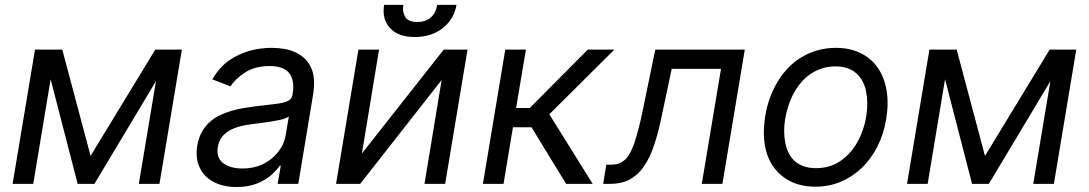

<svg xmlns="http://www.w3.org/2000/svg" viewBox="-20 -747 4424 780"><path d="M122.2 -545.5H233L348 -113.6L610.8 -545.5H718.8L627.8 0H544L613.6 -417.3L363.6 0H295.5L185.7 -425.1L115.1 0H31.2Z M781.2 -154.8Q786.6 -186.1 799.2 -209.2Q811.8 -232.2 829.7 -249.1Q847.7 -266 870 -277.2Q892.4 -288.4 917.1 -295.8Q941.8 -303.3 968 -307.7Q994.3 -312.1 1019.9 -315.3Q1057.9 -320.3 1084.9 -323Q1111.9 -325.6 1129.8 -329.9Q1147.7 -334.2 1157.1 -342Q1166.5 -349.8 1169 -365.1V-367.9Q1177.6 -420.1 1155.2 -449.4Q1132.8 -478.7 1075.3 -478.7Q1015.6 -478.7 975.5 -452.4Q935.4 -426.1 916.2 -396.3L842.3 -424.7Q857.2 -449.6 874.5 -469.1Q891.7 -488.6 911.9 -502.5Q932.2 -516.3 953.7 -525.9Q975.1 -535.5 996.8 -541.4Q1018.5 -547.2 1040.1 -549.9Q1061.8 -552.6 1082.4 -552.6Q1108.7 -552.6 1133.9 -548.5Q1159.1 -544.4 1181.1 -534.1Q1203.1 -523.8 1220.3 -506.6Q1237.6 -489.3 1247.5 -463.1Q1262.1 -422.9 1251.4 -359.4L1191.8 0H1108L1120.7 -73.9H1116.5Q1110.4 -65 1101.9 -55.6Q1093.4 -46.2 1082 -35.9Q1058.9 -15.3 1023.4 -1.2Q987.9 12.8 940.3 12.8Q901.6 12.8 869.5 1.6Q837.4 -9.6 815.7 -31.1Q794 -52.6 784.4 -83.8Q774.9 -115.1 781.2 -154.8ZM886 -84.9Q914.4 -62.5 964.5 -62.5Q1013.5 -62.5 1051.8 -82Q1070.7 -91.6 1085.8 -104.6Q1100.9 -117.5 1112.2 -132.5Q1123.6 -147.4 1130.7 -163.9Q1137.8 -180.4 1140.6 -197.4L1153.4 -274.1Q1149.1 -269.9 1138.8 -266.2Q1128.6 -262.4 1114.9 -259.4Q1101.2 -256.4 1085.6 -253.9Q1070 -251.4 1054.9 -249.3Q1039.8 -247.2 1026.5 -245.6Q1013.1 -244 1004.3 -242.9Q979 -239.7 955.8 -233.8Q932.5 -228 913.7 -217.5Q894.9 -207 882.1 -190.9Q869.3 -174.7 865.1 -150.6Q857.6 -106.9 886 -84.9Z M1436.1 -545.5H1519.9L1450.3 -123.6L1782.7 -545.5H1879.3L1788.4 0H1704.5L1774.1 -421.9L1443.2 0H1345.2ZM1540.5 -727.3H1618.6Q1613.6 -699.6 1626.1 -678.6Q1638.5 -657.7 1675.4 -657.7Q1708.8 -657.7 1729.8 -675.8Q1750.7 -693.9 1756.4 -727.3H1834.5Q1824.9 -669.7 1779.1 -633.2Q1733 -596.6 1664.8 -596.6Q1597.7 -596.6 1564.3 -633.2Q1530.9 -669.7 1540.5 -727.3Z M2032.7 -545.5H2116.5L2076.7 -308.2H2132.1L2367.9 -545.5H2475.9L2211.6 -282.7L2387.8 0H2279.8L2139.2 -230.1H2063.9L2025.6 0H1941.8Z M2443.2 -78.1H2463.1Q2484 -78.1 2498.8 -84.9Q2513.5 -91.6 2524.1 -103.3Q2534.8 -115.1 2542.3 -130.7Q2549.7 -146.3 2556.1 -163.7Q2564.6 -188.2 2573.7 -222.5Q2582.7 -256.7 2592.3 -304L2642 -545.5H3005.7L2914.8 0H2831L2909.1 -467.3H2708.8L2667.6 -272.7Q2653.8 -205.6 2636.4 -154.7Q2619 -103.7 2594.6 -69.2Q2570.3 -34.8 2537.3 -17.4Q2504.3 0 2458.8 0H2430.4Z M3088.8 -275.6Q3094.8 -312.9 3107.2 -347.7Q3119.7 -382.5 3138 -413.4Q3156.2 -444.2 3180.6 -469.8Q3204.9 -495.4 3234.7 -513.7Q3264.6 -532 3299.9 -542.3Q3335.2 -552.6 3375.7 -552.6Q3432.2 -552.6 3475.1 -531.8Q3518.1 -511 3544.9 -473.2Q3571.7 -435.4 3581.3 -382.3Q3590.9 -329.2 3580.3 -264.2Q3570.3 -202.4 3544.4 -151.6Q3518.5 -100.9 3480.6 -64.6Q3442.8 -28.4 3395.1 -8.5Q3347.3 11.4 3293.3 11.4Q3218 11.4 3167.3 -24.5Q3115.1 -61.1 3095 -124.3Q3074.9 -187.5 3088.8 -275.6ZM3170.5 -165.5Q3175.1 -142.8 3184.7 -123.9Q3194.2 -105.1 3209.7 -91.8Q3225.1 -78.5 3246.3 -71.2Q3267.4 -63.9 3294.7 -63.9Q3352.6 -63.9 3394.9 -93.4Q3437.9 -123.6 3464 -171Q3490.1 -218.4 3499.3 -275.6Q3507.8 -329.5 3498.6 -375Q3494 -398.1 3484 -416.9Q3474.1 -435.7 3458.8 -449.2Q3443.5 -462.7 3422.6 -470Q3401.6 -477.3 3374.3 -477.3Q3344.5 -477.3 3318.9 -468.9Q3293.3 -460.6 3272.2 -446Q3251.1 -431.5 3234 -411.4Q3217 -391.3 3204.2 -367.5Q3191.4 -343.8 3182.9 -317.5Q3174.4 -291.2 3169.7 -264.2Q3161.2 -211.6 3170.5 -165.5Z M3755.7 -545.5H3866.5L3981.5 -113.6L4244.3 -545.5H4352.3L4261.4 0H4177.6L4247.2 -417.3L3997.2 0H3929L3819.2 -425.1L3748.6 0H3664.8Z"/></svg>

Font: Inter P
Style: Italic
Weight: 400
Italic angle: -9.40001°
Designer: Rasmus Andersson
Foundry: rsms
Version: Version 3.018;git-588b23468